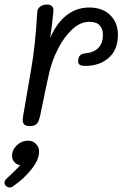

<svg xmlns="http://www.w3.org/2000/svg" viewBox="-50 -547 572 845"><path d="M469 -394Q469 -328 428.5 -292.5Q388 -257 327 -257Q309 -257 301.5 -261.5Q294 -266 294 -277Q294 -310 325 -312Q364 -316 383.5 -337Q403 -358 403 -394Q403 -419 389 -435Q375 -451 343 -451Q303 -451 267 -417Q231 -383 205.5 -332.5Q180 -282 168 -233Q153 -168 131 -59Q124 -18 114.5 -5Q105 8 83 8Q64 8 57 1Q50 -6 50 -20Q50 -24 52 -38L85 -230Q97 -297 103 -355.5Q109 -414 114 -494Q115 -509 127 -518Q139 -527 157 -527Q187 -527 185 -497Q180 -443 171 -380Q198 -444 242 -479Q286 -514 343 -514Q401 -514 435 -480.5Q469 -447 469 -394ZM122 120Q122 156 88.5 198Q55 240 10 271Q2 278 -8 278Q-16 278 -23 272Q-30 266 -30 257Q-30 248 -24 242L-5 224Q29 192 39 180Q24 178 13.5 166.5Q3 155 3 139Q3 112 24.5 92Q46 72 73 72Q94 72 108 86Q122 100 122 120Z"/></svg>

Font: Mali
Style: Italic
Weight: 400
Italic angle: -10°
Version: Version 1.000; ttfautohint (v1.6)